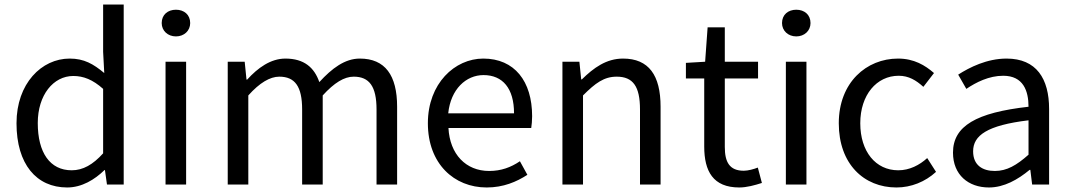

<svg xmlns="http://www.w3.org/2000/svg" viewBox="-20 -816 4740 849"><path d="M277 13C342 13 399 -22 442 -64H444L453 0H527V-796H436V-587L441 -493C393 -533 352 -557 288 -557C164 -557 53 -447 53 -271C53 -90 141 13 277 13ZM297 -63C201 -63 147 -141 147 -272C147 -396 216 -480 304 -480C349 -480 390 -464 436 -423V-138C391 -88 347 -63 297 -63Z M712 0H803V-543H712ZM758 -655C794 -655 821 -680 821 -714C821 -751 794 -773 758 -773C722 -773 695 -751 695 -714C695 -680 722 -655 758 -655Z M987 0H1078V-394C1128 -450 1174 -477 1215 -477C1284 -477 1316 -434 1316 -332V0H1407V-394C1458 -450 1502 -477 1544 -477C1613 -477 1645 -434 1645 -332V0H1736V-344C1736 -483 1683 -557 1571 -557C1505 -557 1448 -514 1392 -453C1370 -517 1325 -557 1242 -557C1177 -557 1120 -516 1073 -464H1070L1062 -543H987Z M2132 13C2206 13 2264 -12 2312 -43L2279 -103C2239 -76 2196 -60 2143 -60C2040 -60 1969 -134 1963 -250H2329C2331 -263 2333 -282 2333 -302C2333 -457 2255 -557 2117 -557C1991 -557 1872 -447 1872 -271C1872 -92 1988 13 2132 13ZM1962 -315C1973 -422 2041 -484 2118 -484C2203 -484 2253 -425 2253 -315Z M2467 0H2558V-394C2613 -449 2651 -477 2707 -477C2779 -477 2810 -434 2810 -332V0H2901V-344C2901 -483 2849 -557 2735 -557C2661 -557 2605 -516 2553 -465H2550L2542 -543H2467Z M3249 13C3282 13 3318 3 3349 -7L3331 -75C3313 -68 3288 -61 3269 -61C3206 -61 3185 -99 3185 -166V-469H3332V-543H3185V-695H3109L3098 -543L3013 -538V-469H3094V-168C3094 -59 3133 13 3249 13Z M3455 0H3546V-543H3455ZM3501 -655C3537 -655 3564 -680 3564 -714C3564 -751 3537 -773 3501 -773C3465 -773 3438 -751 3438 -714C3438 -680 3465 -655 3501 -655Z M3944 13C4009 13 4071 -12 4119 -56L4080 -117C4046 -86 4002 -63 3952 -63C3852 -63 3784 -146 3784 -271C3784 -396 3856 -481 3954 -481C3998 -481 4031 -461 4063 -432L4110 -493C4071 -527 4022 -557 3951 -557C3812 -557 3689 -452 3689 -271C3689 -91 3800 13 3944 13Z M4353 13C4420 13 4481 -22 4533 -65H4536L4544 0H4619V-334C4619 -468 4563 -557 4431 -557C4344 -557 4267 -518 4217 -486L4253 -423C4296 -452 4353 -481 4416 -481C4505 -481 4528 -414 4528 -344C4297 -318 4194 -259 4194 -141C4194 -43 4262 13 4353 13ZM4379 -60C4325 -60 4283 -85 4283 -147C4283 -217 4345 -262 4528 -284V-132C4475 -85 4432 -60 4379 -60Z"/></svg>

Font: Noto Sans CJK SC Regular
Style: Regular
Weight: 400
Designer: Ryoko NISHIZUKA (kana & ideographs); Paul D. Hunt (Latin, Greek & Cyrillic); Wenlong ZHANG (bopomofo); Sandoll Communica
Foundry: Adobe Systems Incorporated
Version: Version 1.004;PS 1.004;hotconv 1.0.82;makeotf.lib2.5.63406